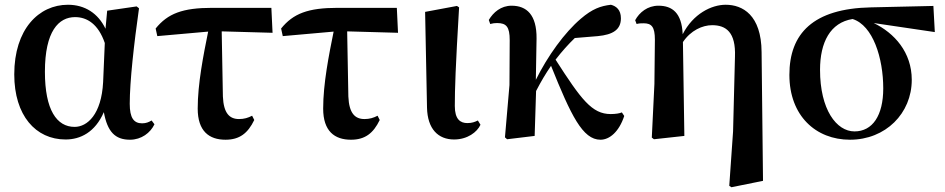

<svg xmlns="http://www.w3.org/2000/svg" viewBox="-20 -572 3976 808"><path d="M256 15C318 15 380 -15 417 -100C432 -18 464 16 527 16C575 16 613 -13 630 -49L618 -65C606 -58 595 -53 578 -53C543 -53 526 -76 526 -135C526 -229 544 -389 565 -537L555 -545L431 -527L424 -451C393 -516 337 -552 266 -552C143 -552 40 -449 40 -259C40 -86 130 15 256 15ZM421 -391 414 -227C407 -90 347 -38 294 -38C219 -38 169 -109 169 -270C169 -441 227 -500 296 -500C347 -500 394 -470 421 -391Z M929 16C988 16 1023 -11 1050 -67L1041 -85C1024 -76 1007 -71 986 -71C946 -71 921 -95 918 -166L913 -440L1127 -434L1122 -539H873C748 -539 686 -515 635 -452L642 -420L856 -439C836 -340 812 -220 812 -115C812 -20 860 16 929 16Z M1457 16C1516 16 1551 -11 1578 -67L1569 -85C1552 -76 1535 -71 1514 -71C1474 -71 1449 -95 1446 -166L1441 -440L1655 -434L1650 -539H1401C1276 -539 1214 -515 1163 -452L1170 -420L1384 -439C1364 -340 1340 -220 1340 -115C1340 -20 1388 16 1457 16Z M1891 15C1947 15 1988 -16 2002 -47L1991 -65C1979 -59 1966 -54 1947 -54C1917 -54 1894 -70 1894 -126C1894 -197 1897 -288 1912 -541L1903 -547L1769 -522L1777 -119C1779 -29 1824 15 1891 15Z M2507 16C2545 16 2585 -17 2607 -84L2597 -99C2588 -95 2571 -92 2550 -92C2471 -92 2426 -153 2318 -321C2345 -356 2372 -386 2399 -412L2496 -420C2559 -426 2593 -447 2593 -495C2593 -530 2574 -546 2551 -552C2508 -547 2473 -535 2424 -493C2356 -435 2285 -337 2235 -236L2238 -410C2239 -510 2196 -548 2133 -548C2088 -548 2056 -520 2037 -488L2043 -471C2053 -474 2062 -475 2072 -475C2111 -475 2125 -459 2125 -403L2124 -214L2105 6L2114 14L2230 0L2236 -189C2259 -233 2275 -260 2299 -295C2383 -86 2432 16 2507 16Z M3049 210 3058 216 3191 189 3185 -353C3184 -509 3105 -552 3034 -552C2974 -552 2897 -514 2853 -428C2849 -518 2809 -548 2751 -548C2705 -548 2671 -520 2653 -487L2659 -471C2670 -474 2678 -474 2689 -474C2722 -474 2736 -459 2736 -405L2734 -219L2723 7L2732 14L2860 0L2854 -395C2887 -444 2936 -466 2977 -466C3035 -466 3077 -437 3073 -333L3065 -19Z M3557 16C3707 16 3817 -95 3817 -236C3817 -352 3744 -433 3657 -475L3914 -437L3908 -547L3645 -541C3402 -536 3302 -431 3302 -257C3302 -85 3413 16 3557 16ZM3568 -492C3654 -465 3697 -327 3697 -200C3697 -86 3652 -19 3576 -19C3500 -19 3431 -111 3431 -278C3431 -394 3474 -477 3568 -492Z"/></svg>

Font: Source Han Serif CN
Style: Bold
Weight: 700
Designer: Ryoko NISHIZUKA 西塚涼子 (kana & ideographs); Frank Grießhammer (Latin, Greek & Cyrillic); Wenlong ZHANG 张文龙 (bopomofo); San
Foundry: Adobe
Version: Version 2.003;hotconv 1.1.1;makeotfexe 2.6.0